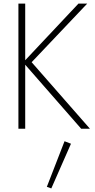

<svg xmlns="http://www.w3.org/2000/svg" viewBox="-20 -720 533 1074"><path d="M341 70 377 84 267 334 242 325ZM419 -700H468L157 -372L483 0H434L121 -358V0H83V-700H121V-383Z"/></svg>

Font: Renner
Style: Thin
Weight: 200
Version: Version 003.000 ; ttfautohint (v0.97) -l 8 -r 50 -G 200 -x 1